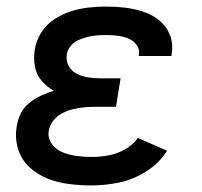

<svg xmlns="http://www.w3.org/2000/svg" viewBox="-20 -558 616 586"><path d="M259 8Q301 8 344 -1Q387 -10 426.5 -35Q466 -60 490 -98L401 -137Q385 -115 360.5 -101.5Q336 -88 310 -83.5Q284 -79 259 -79Q236 -79 214 -82Q192 -85 171.5 -93Q151 -101 138 -119Q125 -137 129 -160Q132 -177 143.5 -191Q155 -205 171 -213Q187 -221 203.5 -225Q220 -229 237 -230.5Q254 -232 270 -232H334L348 -319H285Q266 -319 248 -322Q230 -325 214 -333Q198 -341 189.5 -357Q181 -373 184 -392Q186 -406 196 -418Q206 -430 220 -436Q234 -442 248 -445.5Q262 -449 276 -450Q290 -451 304 -451Q321 -451 338 -449Q355 -447 370.5 -441Q386 -435 396.5 -421.5Q407 -408 404 -391Q404 -389 403 -387H503Q504 -391 504 -395Q509 -425 498.5 -451.5Q488 -478 466.5 -495.5Q445 -513 418 -522Q391 -531 362.5 -534.5Q334 -538 304 -538Q278 -538 250.5 -535Q223 -532 196.5 -523.5Q170 -515 145.5 -499Q121 -483 105.5 -458Q90 -433 86 -406Q82 -381 86.5 -355.5Q91 -330 107 -311.5Q123 -293 144 -281Q124 -275 105 -266Q86 -257 69 -243.5Q52 -230 43 -211Q34 -192 31 -172Q25 -137 35 -104Q45 -71 69 -48.5Q93 -26 124 -13.5Q155 -1 189.5 3.5Q224 8 259 8Z"/></svg>

Font: Iosevka Sparkle Medium
Style: Italic
Weight: 500
Italic angle: -9°
Designer: Belleve Invis
Foundry: Belleve Invis
Version: Version 4.5.0; ttfautohint (v1.8.3)